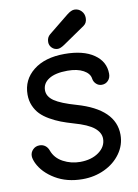

<svg xmlns="http://www.w3.org/2000/svg" viewBox="-98 -966 742 1035"><g transform="rotate(-10 273.0 -448.0)"><path d="M259.8 -709Q240.2 -709 227.1 -722.2Q213.9 -735.4 213.9 -753.9Q213.9 -779.3 231.9 -793.9L341.8 -882.8Q365.7 -901.9 382.8 -901.9Q405.3 -901.9 420.7 -886Q436 -870.1 436 -847.2Q436 -820.3 417 -807.1L295.9 -724.1Q273.4 -709 259.8 -709ZM270 5.9Q183.6 5.9 120.4 -32Q57.1 -69.8 30.8 -125Q20 -148.9 20 -164.1Q20 -184.6 34.7 -199.2Q49.3 -213.9 70.8 -213.9Q88.9 -213.9 102.1 -203.9Q115.2 -193.8 121.1 -176.8Q136.7 -133.8 179.7 -110.8Q222.7 -87.9 272 -87.9Q334.5 -87.9 374.8 -117.2Q415 -146.5 415 -189.9Q415 -223.1 382.6 -250Q350.1 -276.9 272 -298.8Q234.9 -309.6 205.6 -320.8Q176.3 -332 147 -348.9Q117.7 -365.7 98.4 -385.5Q79.1 -405.3 67.1 -433.1Q55.2 -460.9 55.2 -494.1Q55.2 -575.2 118.4 -625.5Q181.6 -675.8 289.1 -675.8Q391.6 -675.8 449.7 -635.7Q507.8 -595.7 507.8 -528.8Q507.8 -506.3 493.9 -491.7Q480 -477.1 459 -477.1Q441.4 -477.1 428.5 -489.3Q415.5 -501.5 413.1 -519Q409.2 -547.4 376 -565.7Q342.8 -584 289.1 -584Q222.7 -584 187.3 -561.5Q151.9 -539.1 151.9 -501Q151.9 -466.3 187.7 -441.9Q223.6 -417.5 306.2 -394Q511.2 -335 511.2 -194.8Q511.2 -138.7 478 -92.3Q444.8 -45.9 389.6 -20Q334.5 5.9 270 5.9Z"/></g></svg>

Font: Comic Neue
Style: Bold
Weight: 700
Designer: Craig Rozynski
Foundry: Craig Rozynski
Version: Version 2.003;hotconv 1.0.109;makeotfexe 2.5.65596